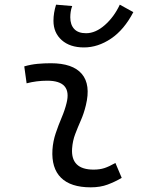

<svg xmlns="http://www.w3.org/2000/svg" viewBox="-20 -801 626 831"><path d="M479.5 -95.7 506.8 -31.2Q478 -14.2 446 -2.2Q414.1 9.8 372.6 9.8Q286.1 9.8 244.1 -31.7Q202.1 -73.2 207 -153.3Q209.5 -189.9 221.2 -224.6Q232.9 -259.3 246.8 -292Q260.7 -324.7 268.1 -355Q292.5 -451.7 184.6 -451.7Q138.2 -451.7 95.2 -440.4L85 -513.7Q113.8 -522 142.6 -524.7Q171.4 -527.3 200.2 -527.3Q294.9 -527.3 334.2 -481Q373.5 -434.6 351.6 -345.2Q343.3 -310.5 330.1 -280.5Q316.9 -250.5 305.7 -221.2Q294.4 -191.9 292 -157.7Q286.1 -66.9 385.3 -66.9Q411.6 -66.9 431.9 -73.5Q452.1 -80.1 479.5 -95.7ZM343.3 -595.7Q282.7 -595.7 247.1 -627.4Q211.4 -659.2 211.4 -710.9Q211.4 -745.1 222.7 -780.8L292.5 -774.9Q287.6 -761.7 285.9 -749.5Q284.2 -737.3 284.2 -726.1Q284.2 -693.8 301.3 -675.5Q318.4 -657.2 352.5 -657.2Q393.6 -657.2 433.6 -692.4Q473.6 -727.5 498.5 -780.8L557.1 -748.5Q517.1 -671.9 460.4 -633.8Q403.8 -595.7 343.3 -595.7Z"/></svg>

Font: Cascadia Code NF SemiLight
Style: Italic
Weight: 350
Italic angle: -10°
Monospace: yes
Designer: Aaron Bell
Foundry: Saja Typeworks
Version: Version 2404.023; ttfautohint (v1.8.4)